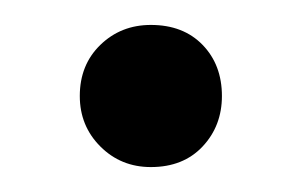

<svg xmlns="http://www.w3.org/2000/svg" viewBox="-20 -419 242 154"><path d="M101 -285Q77 -285 60.5 -301.5Q44 -318 44 -342Q44 -367 60.5 -383Q77 -399 101 -399Q127 -399 142.5 -383Q158 -367 158 -342Q158 -318 142.5 -301.5Q127 -285 101 -285Z"/></svg>

Font: DM Sans 12pt
Style: Regular
Weight: 400
Version: Version 4.004;gftools[0.9.30]